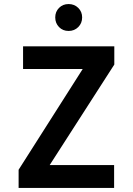

<svg xmlns="http://www.w3.org/2000/svg" viewBox="-20 -929 656 949"><path d="M72 0V-90L420 -637L447 -588H94V-700H545V-610L194 -64L168 -113H544V0ZM319 -776Q290.5 -776 271.8 -795.2Q253 -814.5 253 -843Q253 -871 271.8 -890Q290.5 -909 319 -909Q347.5 -909 366.8 -890Q386 -871 386 -843Q386 -814.5 366.8 -795.2Q347.5 -776 319 -776Z"/></svg>

Font: Overpass Mono
Style: Bold
Weight: 700
Monospace: yes
Designer: Delve Withrington, Dave Bailey
Foundry: Delve Fonts LLC
Version: Version 4.000